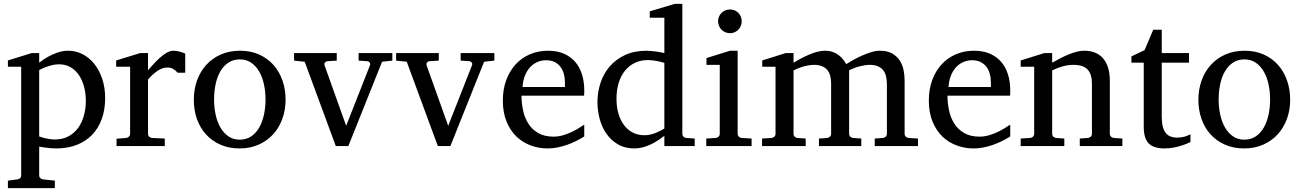

<svg xmlns="http://www.w3.org/2000/svg" viewBox="-20 -757 6740 995"><path d="M424.8 -233.9Q424.8 -272.5 415.8 -306.9Q406.7 -341.3 389.2 -367.4Q371.6 -393.6 345.5 -408.7Q319.3 -423.8 285.2 -423.8Q266.1 -423.8 247.8 -418.9Q229.5 -414.1 215.3 -408.7Q198.7 -402.3 183.1 -394V-49.8Q194.8 -45.4 208 -42Q219.2 -39.1 233.9 -36.6Q248.5 -34.2 264.2 -34.2Q305.2 -34.2 335.4 -50.8Q365.7 -67.4 385.5 -95Q405.3 -122.6 415 -158.7Q424.8 -194.8 424.8 -233.9ZM524.9 -248Q524.9 -189 507.6 -140.9Q490.2 -92.8 457.8 -58.8Q425.3 -24.9 378.2 -6.3Q331.1 12.2 272 12.2Q258.3 12.2 242.7 11Q227.1 9.8 213.9 7.8Q198.2 5.9 183.1 2.9V151.9Q183.1 161.1 189.5 166.5Q195.8 171.9 205.1 172.9L264.2 179.2V217.8H21V179.2L68.8 172.9Q78.1 171.9 84 166.5Q89.8 161.1 89.8 151.9V-411.1H21V-443.8L144 -481.9H183.1V-432.1Q204.6 -449.2 229 -462.9Q250 -474.6 277.3 -484.4Q304.7 -494.1 334 -494.1Q372.6 -494.1 407.2 -476.6Q441.9 -459 468 -426.8Q494.1 -394.5 509.5 -349.1Q524.9 -303.7 524.9 -248Z M900.9 -379.9Q891.1 -391.1 878.4 -399.2Q865.7 -407.2 847.2 -407.2Q822.8 -407.2 797.9 -390.9Q772.9 -374.5 747.1 -345.2V-64Q747.1 -54.7 752.9 -48.8Q758.8 -43 768.1 -42L834 -39.1V0H584V-38.1L633.3 -42Q642.1 -43 648.2 -48.8Q654.3 -54.7 654.3 -64V-411.1H582V-443.8L706.1 -481.9H747.1V-393.1Q757.8 -404.8 773.2 -422.1Q788.6 -439.5 806.2 -455.6Q823.7 -471.7 842.5 -482.9Q861.3 -494.1 878.9 -494.1Q886.7 -494.1 895.5 -492.7Q904.3 -491.2 912.6 -489Q920.9 -486.8 928 -484.1Q935.1 -481.4 939.9 -479V-379.9Z M1356 -241.2Q1356 -282.2 1347.9 -319.8Q1339.8 -357.4 1323.2 -386.2Q1306.6 -415 1281.7 -432.1Q1256.8 -449.2 1223.1 -449.2Q1188.5 -449.2 1163.1 -432.1Q1137.7 -415 1121.3 -386.2Q1105 -357.4 1097.2 -319.8Q1089.4 -282.2 1089.4 -241.2Q1089.4 -200.7 1097.4 -163.1Q1105.5 -125.5 1122.1 -96.7Q1138.7 -67.9 1163.6 -50.5Q1188.5 -33.2 1222.2 -33.2Q1256.3 -33.2 1281.7 -50.3Q1307.1 -67.4 1323.5 -96.2Q1339.8 -125 1347.9 -162.6Q1356 -200.2 1356 -241.2ZM1460 -240.2Q1460 -187 1443.1 -140.9Q1426.3 -94.7 1395.3 -60.8Q1364.3 -26.9 1320.1 -7.3Q1275.9 12.2 1221.2 12.2Q1166.5 12.2 1122.6 -7.1Q1078.6 -26.4 1047.9 -60.1Q1017.1 -93.8 1000.7 -139.9Q984.4 -186 984.4 -240.2Q984.4 -293.5 1001 -339.8Q1017.6 -386.2 1048.8 -420.7Q1080.1 -455.1 1124.3 -474.6Q1168.5 -494.1 1224.1 -494.1Q1279.8 -494.1 1323.7 -474.1Q1367.7 -454.1 1397.9 -419.7Q1428.2 -385.3 1444.1 -339.1Q1460 -293 1460 -240.2Z M1960 -437 1785.2 0H1720.2L1559.1 -437L1503.9 -442.9V-481.9H1725.1V-442.9L1677.2 -439.9Q1668.9 -439 1664.1 -432.6Q1659.2 -426.3 1662.1 -418L1773.9 -105L1897 -418Q1900.4 -425.8 1896 -432.4Q1891.6 -439 1883.3 -439.9L1838.4 -442.9V-481.9H2013.2V-442.9Z M2488.8 -437 2314 0H2249L2087.9 -437L2032.7 -442.9V-481.9H2253.9V-442.9L2206.1 -439.9Q2197.8 -439 2192.9 -432.6Q2188 -426.3 2190.9 -418L2302.7 -105L2425.8 -418Q2429.2 -425.8 2424.8 -432.4Q2420.4 -439 2412.1 -439.9L2367.2 -442.9V-481.9H2542V-442.9Z M3007.8 -49.8Q2986.8 -36.6 2964.1 -25.4Q2941.4 -14.2 2917.2 -5.9Q2893.1 2.4 2868.2 7.3Q2843.3 12.2 2817.9 12.2Q2772.5 12.2 2730.5 -3.2Q2688.5 -18.6 2656.5 -49.3Q2624.5 -80.1 2605.2 -126.7Q2585.9 -173.3 2585.9 -235.8Q2585.9 -294.4 2603.5 -342Q2621.1 -389.6 2652.3 -423.6Q2683.6 -457.5 2726.6 -475.8Q2769.5 -494.1 2820.8 -494.1Q2867.2 -494.1 2902.3 -478.8Q2937.5 -463.4 2960.9 -436.3Q2984.4 -409.2 2996.1 -371.3Q3007.8 -333.5 3007.8 -289.1V-275.9Q3007.8 -268.1 3006.8 -261.2H2682.6Q2682.6 -223.1 2690.7 -185.1Q2698.7 -147 2717.8 -116.7Q2736.8 -86.4 2769 -67.6Q2801.3 -48.8 2849.6 -48.8Q2871.1 -48.8 2892.1 -54.4Q2913.1 -60.1 2933.3 -68.8Q2953.6 -77.6 2972.2 -88.6Q2990.7 -99.6 3007.8 -110.8ZM2907.7 -328.1Q2907.7 -353 2901.9 -374.3Q2896 -395.5 2884 -411.1Q2872.1 -426.8 2853.8 -435.8Q2835.4 -444.8 2810.5 -444.8Q2785.6 -444.8 2764.2 -435.3Q2742.7 -425.8 2726.3 -407.7Q2710 -389.6 2700 -364Q2689.9 -338.4 2688 -306.2H2907.7Z M3422.9 -431.2Q3416.5 -433.1 3406.5 -435.8Q3396.5 -438.5 3385 -440.7Q3373.5 -442.9 3361.1 -444.3Q3348.6 -445.8 3337.9 -445.8Q3300.8 -445.8 3270.5 -431.4Q3240.2 -417 3219 -390.9Q3197.8 -364.7 3186.3 -327.6Q3174.8 -290.5 3174.8 -245.1Q3174.8 -204.1 3184.6 -169.7Q3194.3 -135.3 3212.9 -109.9Q3231.4 -84.5 3258.3 -70.3Q3285.2 -56.2 3319.8 -56.2Q3335 -56.2 3349.1 -59.3Q3363.3 -62.5 3376.5 -67.6Q3389.6 -72.8 3401.4 -78.9Q3413.1 -85 3422.9 -90.8ZM3422.9 0V-53.2Q3405.8 -40 3387.5 -28.1Q3369.1 -16.1 3349.9 -7.3Q3330.6 1.5 3310.3 6.8Q3290 12.2 3268.1 12.2Q3217.8 12.2 3181.4 -9.5Q3145 -31.2 3121.6 -65.7Q3098.1 -100.1 3087.2 -142.8Q3076.2 -185.5 3076.2 -228Q3076.2 -278.8 3091.8 -326.9Q3107.4 -375 3139.2 -412.1Q3170.9 -449.2 3218.8 -471.7Q3266.6 -494.1 3331.1 -494.1Q3342.8 -494.1 3356.4 -492.7Q3370.1 -491.2 3383.1 -489.5Q3396 -487.8 3406.5 -485.6Q3417 -483.4 3422.9 -481.9V-665H3347.2V-698.2L3476.1 -736.8H3516.1V-64Q3516.1 -54.7 3522 -48.8Q3527.8 -43 3537.1 -42L3580.1 -39.1V0Z M3640.1 0V-39.1L3689 -42Q3698.2 -43 3704.1 -48.8Q3710 -54.7 3710 -64V-420.9H3641.1V-456.1L3763.2 -494.1H3802.7V-64Q3802.7 -54.7 3808.8 -48.8Q3814.9 -43 3823.7 -42L3875 -39.1V0ZM3823.7 -647Q3823.7 -634.3 3819.1 -622.8Q3814.5 -611.3 3806.2 -603Q3797.9 -594.7 3786.9 -589.8Q3775.9 -585 3763.2 -585Q3750.5 -585 3739 -589.8Q3727.5 -594.7 3719.2 -603Q3710.9 -611.3 3706.1 -622.8Q3701.2 -634.3 3701.2 -647Q3701.2 -659.7 3706.1 -670.9Q3710.9 -682.1 3719.2 -690.4Q3727.5 -698.7 3739 -703.4Q3750.5 -708 3763.2 -708Q3775.9 -708 3786.9 -703.4Q3797.9 -698.7 3806.2 -690.4Q3814.5 -682.1 3819.1 -670.9Q3823.7 -659.7 3823.7 -647Z M4513.2 0V-39.1L4555.2 -42Q4564.5 -43 4570.3 -48.8Q4576.2 -54.7 4576.2 -64V-318.8Q4576.2 -342.3 4571.8 -361.1Q4567.4 -379.9 4556.9 -393.1Q4546.4 -406.2 4529.3 -413.6Q4512.2 -420.9 4487.3 -420.9Q4474.6 -420.9 4460.7 -418.7Q4446.8 -416.5 4432.9 -412.8Q4418.9 -409.2 4405.5 -404.1Q4392.1 -398.9 4380.4 -393.1V-64Q4380.4 -54.7 4386.2 -48.8Q4392.1 -43 4401.4 -42L4443.4 -39.1V0H4224.1V-39.1L4266.1 -42Q4275.4 -43 4281.2 -48.8Q4287.1 -54.7 4287.1 -64V-325.2Q4287.1 -346.2 4282.5 -364Q4277.8 -381.8 4267.3 -394.3Q4256.8 -406.7 4240 -413.8Q4223.1 -420.9 4199.2 -420.9Q4185.1 -420.9 4169.7 -418.2Q4154.3 -415.5 4140.1 -411.4Q4126 -407.2 4113.5 -402.1Q4101.1 -397 4092.3 -392.1V-64Q4092.3 -54.7 4098.1 -48.8Q4104 -43 4113.3 -42L4155.3 -39.1V0H3929.2V-39.1L3978 -42Q3987.3 -43 3993.2 -48.8Q3999 -54.7 3999 -64V-411.1H3930.2V-443.8L4051.3 -481.9H4092.3V-432.1Q4108.9 -442.4 4129.2 -453.1Q4149.4 -463.9 4170.9 -473.1Q4192.4 -482.4 4214.1 -488.3Q4235.8 -494.1 4255.4 -494.1Q4276.9 -494.1 4294.4 -488Q4312 -481.9 4325.4 -471.9Q4338.9 -461.9 4348.9 -449.5Q4358.9 -437 4365.2 -424.8Q4380.4 -434.1 4401.9 -446.3Q4423.3 -458.5 4447.3 -469Q4471.2 -479.5 4495.1 -486.8Q4519 -494.1 4539.1 -494.1Q4578.6 -494.1 4603.5 -479.7Q4628.4 -465.3 4642.8 -443.1Q4657.2 -420.9 4662.6 -393.6Q4668 -366.2 4668 -340.8V-64Q4668 -54.7 4674.1 -48.8Q4680.2 -43 4689 -42L4737.3 -39.1V0Z M5215.3 -49.8Q5194.3 -36.6 5171.6 -25.4Q5148.9 -14.2 5124.8 -5.9Q5100.6 2.4 5075.7 7.3Q5050.8 12.2 5025.4 12.2Q4980 12.2 4938 -3.2Q4896 -18.6 4864 -49.3Q4832 -80.1 4812.7 -126.7Q4793.5 -173.3 4793.5 -235.8Q4793.5 -294.4 4811 -342Q4828.6 -389.6 4859.9 -423.6Q4891.1 -457.5 4934.1 -475.8Q4977.1 -494.1 5028.3 -494.1Q5074.7 -494.1 5109.9 -478.8Q5145 -463.4 5168.5 -436.3Q5191.9 -409.2 5203.6 -371.3Q5215.3 -333.5 5215.3 -289.1V-275.9Q5215.3 -268.1 5214.4 -261.2H4890.1Q4890.1 -223.1 4898.2 -185.1Q4906.2 -147 4925.3 -116.7Q4944.3 -86.4 4976.6 -67.6Q5008.8 -48.8 5057.1 -48.8Q5078.6 -48.8 5099.6 -54.4Q5120.6 -60.1 5140.9 -68.8Q5161.1 -77.6 5179.7 -88.6Q5198.2 -99.6 5215.3 -110.8ZM5115.2 -328.1Q5115.2 -353 5109.4 -374.3Q5103.5 -395.5 5091.6 -411.1Q5079.6 -426.8 5061.3 -435.8Q5043 -444.8 5018.1 -444.8Q4993.2 -444.8 4971.7 -435.3Q4950.2 -425.8 4933.8 -407.7Q4917.5 -389.6 4907.5 -364Q4897.5 -338.4 4895.5 -306.2H5115.2Z M5575.7 0V-39.1L5617.7 -42Q5626.5 -43 5632.6 -48.8Q5638.7 -54.7 5638.7 -64V-324.2Q5638.7 -371.6 5616.7 -396.2Q5594.7 -420.9 5542.5 -420.9Q5513.7 -420.9 5485.8 -412.8Q5458 -404.8 5432.6 -392.1V-64Q5432.6 -54.7 5438.5 -48.8Q5444.3 -43 5453.6 -42L5495.6 -39.1V0H5269.5V-39.1L5318.4 -42Q5327.6 -43 5333.5 -48.8Q5339.4 -54.7 5339.4 -64V-411.1H5269.5V-443.8L5391.6 -481.9H5432.6V-432.1Q5453.6 -443.8 5475.3 -455.1Q5497.1 -466.3 5518.6 -475.1Q5540 -483.9 5560.1 -489Q5580.1 -494.1 5597.7 -494.1Q5663.1 -494.1 5697.3 -453.6Q5731.4 -413.1 5731.4 -339.8V-64Q5731.4 -54.7 5737.5 -48.8Q5743.7 -43 5752.4 -42L5796.4 -39.1V0Z M6149.4 -21Q6130.9 -11.7 6108.9 -4.4Q6090.3 2 6065.9 7.1Q6041.5 12.2 6014.6 12.2Q5958 12.2 5932.6 -14.2Q5907.2 -40.5 5907.2 -100.1V-432.1H5843.3V-464.8L5911.6 -497.1L5956.5 -603H6000.5V-481.9H6141.6V-432.1H6000.5V-152.8Q6000.5 -123 6005.6 -102.3Q6010.7 -81.5 6020.8 -68.6Q6030.8 -55.7 6045.7 -49.8Q6060.5 -43.9 6080.6 -43.9Q6095.2 -43.9 6107.7 -46.4Q6120.1 -48.8 6129.4 -52.2Q6140.1 -56.2 6149.4 -61Z M6562 -241.2Q6562 -282.2 6554 -319.8Q6545.9 -357.4 6529.3 -386.2Q6512.7 -415 6487.8 -432.1Q6462.9 -449.2 6429.2 -449.2Q6394.5 -449.2 6369.1 -432.1Q6343.8 -415 6327.4 -386.2Q6311 -357.4 6303.2 -319.8Q6295.4 -282.2 6295.4 -241.2Q6295.4 -200.7 6303.5 -163.1Q6311.5 -125.5 6328.1 -96.7Q6344.7 -67.9 6369.6 -50.5Q6394.5 -33.2 6428.2 -33.2Q6462.4 -33.2 6487.8 -50.3Q6513.2 -67.4 6529.5 -96.2Q6545.9 -125 6554 -162.6Q6562 -200.2 6562 -241.2ZM6666 -240.2Q6666 -187 6649.2 -140.9Q6632.3 -94.7 6601.3 -60.8Q6570.3 -26.9 6526.1 -7.3Q6481.9 12.2 6427.2 12.2Q6372.6 12.2 6328.6 -7.1Q6284.7 -26.4 6253.9 -60.1Q6223.1 -93.8 6206.8 -139.9Q6190.4 -186 6190.4 -240.2Q6190.4 -293.5 6207 -339.8Q6223.6 -386.2 6254.9 -420.7Q6286.1 -455.1 6330.3 -474.6Q6374.5 -494.1 6430.2 -494.1Q6485.8 -494.1 6529.8 -474.1Q6573.7 -454.1 6604 -419.7Q6634.3 -385.3 6650.1 -339.1Q6666 -293 6666 -240.2Z"/></svg>

Font: Charis SIL Phon
Style: Regular
Weight: 400
Foundry: SIL International
Version: Version 5.000